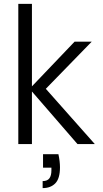

<svg xmlns="http://www.w3.org/2000/svg" viewBox="-20 -740 528 986"><path d="M378 0 132 -284 363 -526H451L193 -261L194 -308L467 0ZM74 0V-720H144V0ZM199 226V190Q223 190 233.5 176Q244 162 244 135V121H201V52H280Q284 70 286 87.5Q288 105 288 119Q288 177 264 201.5Q240 226 199 226Z"/></svg>

Font: DM Sans 9pt Light
Style: Regular
Weight: 300
Version: Version 4.004;gftools[0.9.30]